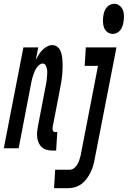

<svg xmlns="http://www.w3.org/2000/svg" viewBox="-70 -779 672 1009"><path d="M225 12H202Q187 12 173.5 8Q160 4 150 -5Q140 -14 134 -27Q128 -40 126 -54Q124 -68 125 -83Q126 -98 129 -113L168 -317Q171 -329 173 -341Q175 -353 176 -365Q177 -377 178 -389Q179 -401 177.5 -412Q176 -423 171 -434Q166 -445 154 -445Q145 -445 137 -438.5Q129 -432 122.5 -423Q116 -414 112.5 -405Q109 -396 105.5 -386.5Q102 -377 99.5 -367.5Q97 -358 95 -348L28 0H-50L53 -530H131L118 -464Q125 -478 133 -491Q141 -504 152 -515.5Q163 -527 177 -534.5Q191 -542 205 -542Q219 -542 229.5 -534.5Q240 -527 246 -515Q252 -503 254.5 -490.5Q257 -478 258 -464.5Q259 -451 259 -437Q259 -423 258.5 -409.5Q258 -396 256.5 -382Q255 -368 253 -354Q251 -340 248 -326Q245 -312 243 -299L207 -113Q206 -108 206 -103.5Q206 -99 207 -94.5Q208 -90 212 -87.5Q216 -85 221 -85H231ZM522 -601Q506 -601 493.5 -611Q481 -621 476 -636Q471 -651 471 -668Q471 -685 474 -702Q476 -712 480 -722.5Q484 -733 492.5 -742Q501 -751 510.5 -755Q520 -759 531 -759Q547 -759 559 -749Q571 -739 576.5 -724Q582 -709 581.5 -692Q581 -675 578 -658Q576 -648 572 -637.5Q568 -627 560 -618Q552 -609 542 -605Q532 -601 522 -601ZM214 210 220 113H296Q309 113 319.5 104.5Q330 96 336.5 85Q343 74 347 61.5Q351 49 354 37L445 -433H375L381 -530H542L428 55Q425 73 420 90.5Q415 108 406.5 125.5Q398 143 386.5 159Q375 175 360 186.5Q345 198 326.5 204Q308 210 290 210Z"/></svg>

Font: Lode
Style: Bold Italic
Weight: 700
Italic angle: -11°
Monospace: yes
Designer: Belleve Invis
Foundry: Belleve Invis
Version: Version 29.2.0; ttfautohint (v1.8.3)